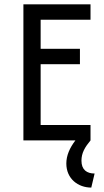

<svg xmlns="http://www.w3.org/2000/svg" viewBox="-20 -645 478 882"><path d="M399.3 216.7 414.6 152.1C379.2 152.1 354.2 135.4 354.2 93.1C354.2 57.6 370.1 31.2 395.8 0V-70.8H166.7V-350H347.2V-420.8H166.7V-554.2H395.8V-625H87.5V0H326.4C300 34.7 284.7 69.4 284.7 106.2C284.7 176.4 338.9 216.7 399.3 216.7Z"/></svg>

Font: Afacad
Style: Regular
Weight: 400
Designer: Kristian Moeller
Foundry: Dicotype
Version: Version 1.000